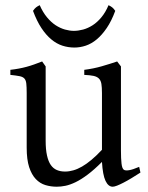

<svg xmlns="http://www.w3.org/2000/svg" viewBox="-20 -706 570 741"><path d="M522 -40Q503.9 -28.3 487.3 -18.3Q470.7 -8.3 456.5 -1Q442.4 6.3 431.6 10.5Q420.9 14.6 415 14.6Q397.9 14.6 387.2 -8.1Q376.5 -30.8 373.5 -81.1Q343.3 -50.8 318.1 -32Q293 -13.2 271.7 -2.9Q250.5 7.3 232.7 11Q214.8 14.6 199.2 14.6Q176.3 14.6 155.3 8.3Q134.3 2 118.2 -14.9Q102.1 -31.7 92.5 -61Q83 -90.3 83 -136.2V-347.2Q83 -370.6 81.5 -383.5Q80.1 -396.5 74 -403.1Q67.9 -409.7 55.2 -412.1Q42.5 -414.6 20 -417V-436.5Q37.6 -438.5 53 -441.4Q68.4 -444.3 82.8 -448.2Q97.2 -452.1 111.8 -457.3Q126.5 -462.4 142.6 -468.8L156.2 -449.7V-163.1Q156.2 -128.9 161.4 -106Q166.5 -83 176 -69.3Q185.5 -55.7 199.5 -49.8Q213.4 -43.9 231 -43.9Q246.6 -43.9 262.9 -48.6Q279.3 -53.2 296.6 -63.2Q314 -73.2 333 -89.1Q352.1 -105 373.5 -127.9V-347.2Q373.5 -369.1 371.3 -382.3Q369.1 -395.5 361.8 -402.8Q354.5 -410.2 341.1 -413.1Q327.6 -416 305.2 -417V-436.5Q340.3 -440.9 372.6 -450.2Q404.8 -459.5 432.1 -468.8L446.8 -449.7V-124Q446.8 -93.8 449 -74.7Q451.2 -55.7 458 -50.8Q463.9 -46.9 478 -49.1Q492.2 -51.3 517.1 -62ZM424.8 -664.1Q410.2 -624.5 391.8 -597.7Q373.5 -570.8 353.3 -554Q333 -537.1 311 -529.8Q289.1 -522.5 267.1 -522.5Q243.2 -522.5 220.7 -529.8Q198.2 -537.1 178 -554Q157.7 -570.8 139.9 -597.7Q122.1 -624.5 107.4 -664.1Q113.3 -672.9 119.1 -677.5Q125 -682.1 133.3 -686Q145.5 -658.2 161.4 -639.2Q177.2 -620.1 194.8 -608.6Q212.4 -597.2 230.7 -592Q249 -586.9 265.1 -586.9Q282.2 -586.9 301 -592Q319.8 -597.2 337.6 -608.6Q355.5 -620.1 371.3 -639.2Q387.2 -658.2 398.9 -686Q407.2 -682.1 413.1 -677.5Q418.9 -672.9 424.8 -664.1Z"/></svg>

Font: Gentium Kaktovik
Style: Regular
Weight: 400
Designer: J. Victor Gaultney and Annie Olsen
Foundry: SIL International
Version: Version 1.102; 2013; Maintenance release